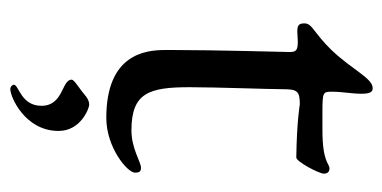

<svg xmlns="http://www.w3.org/2000/svg" viewBox="-210 -350 761 382"><g transform="rotate(90 171.0 -159.5)"><path d="M139 79C139 99 191 95 191 139C191 180 149 184 149 194C149 196 152 201 158 201C173 201 241 172 241 105C241 60 195 44 189 44C176 44 168 55 159 61C148 69 139 75 139 79ZM27 -384C27 -372 32 -370 44 -370C49 -370 56 -371 63 -371C80 -371 84 -368 84 -355C84 -347 80 -210 80 -122V-107C80 -68 88 10 215 10C274 10 324 -32 324 -47C324 -57 321 -59 314 -59C303 -59 276 -40 240 -40C165 -40 154 -75 154 -156C154 -209 158 -314 158 -342C158 -370 162 -375 188 -375C189 -375 221 -369 294 -368C302 -368 326 -413 326 -423C326 -429 323 -434 316 -434C305 -434 304 -420 239 -420H204C163 -420 163 -421 163 -440C163 -459 167 -479 167 -497C167 -514 164 -520 156 -520C136 -520 120 -480 80 -438C45 -402 27 -400 27 -384Z"/></g></svg>

Font: OFL Sorts Mill Goudy
Style: Regular
Weight: 500
Version: Version 003.000